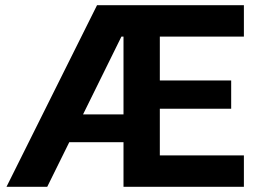

<svg xmlns="http://www.w3.org/2000/svg" viewBox="-20 -720 1006 740"><path d="M5 0 354 -700H920V-579H596V-410H871V-301H596V-121H920V0H456V-172H247L162 0ZM300 -279H456V-579H448Z"/></svg>

Font: Lopes Sans
Style: Bold
Weight: 700
Designer: Gabriel Lam, Diego Maldonado
Foundry: TypeRant, Foresti Design
Version: Version 4.000